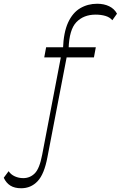

<svg xmlns="http://www.w3.org/2000/svg" viewBox="-181 -800 644 1024"><path d="M-68 204Q-103 204 -125.5 190Q-148 176 -161 148L-135 113Q-123 131 -102 140.5Q-81 150 -57 150Q-21 150 4.5 124.5Q30 99 44 25L148 -518H179L72 38Q55 129 19.5 166.5Q-16 204 -68 204ZM55 -494 65 -548H330L320 -494ZM155 -541Q158 -627 182 -679.5Q206 -732 246.5 -756Q287 -780 337 -780Q374 -780 401.5 -766.5Q429 -753 443 -727L418 -692Q405 -708 381.5 -715Q358 -722 329 -722Q265 -722 226.5 -682Q188 -642 185 -541Z"/></svg>

Font: Savate ExtraLight
Style: Italic
Weight: 200
Italic angle: -11°
Designer: Max Esnée
Foundry: Plomb Type
Version: Version 2.000